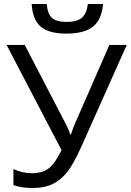

<svg xmlns="http://www.w3.org/2000/svg" viewBox="-20 -941 661 971"><path d="M47.9 -4.9V-85.9Q93.3 -64.9 143.6 -64.9Q194.3 -65.4 226.6 -89.8Q258.8 -114.3 291 -182.1L13.2 -713.9H105L315.9 -308.1Q328.1 -284.2 335 -261.2H338.9Q352.5 -302.2 357.9 -313L533.2 -713.9H621.1L393.1 -203.1Q352.5 -111.8 319.3 -70.3Q286.1 -29.3 245.1 -9.8Q204.1 9.8 146.5 9.8Q88.9 9.8 47.9 -4.9ZM186.5 -805.7Q145 -840.8 140.1 -920.9H216.3Q220.7 -870.1 243.2 -850.1Q265.6 -830.1 317.9 -830.1Q370.1 -830.1 394.5 -851.6Q418.9 -873 424.3 -920.9H501Q495.1 -843.8 451.7 -807.6Q408.2 -771.5 318.4 -771Q228.5 -770.5 186.5 -805.7Z"/></svg>

Font: OpenSans-Regular
Style: Regular
Weight: 400
Foundry: Ascender Corporation
Version: Version 1.10